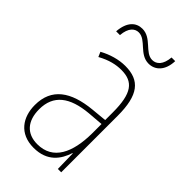

<svg xmlns="http://www.w3.org/2000/svg" viewBox="-222 -777 855 855"><g transform="rotate(45 205.0 -349.5)"><path d="M65 -617H89C93 -667 116 -685 140 -685C187 -685 210 -617 269 -617C309 -617 343 -647 345 -709H322C318 -661 296 -640 269 -640C222 -640 199 -708 140 -708C101 -708 70 -681 65 -617ZM203 -537C162 -537 118 -524 80 -503L90 -480C133 -504 170 -512 203 -512C278 -512 310 -471 310 -351V-303L237 -296C113 -284 41 -234 41 -129C41 -53 82 10 172 10C258 10 294 -43 311 -96H313L315 0H336V-356C336 -486 295 -537 203 -537ZM237 -273 311 -279V-220C310 -98 271 -13 172 -13C106 -13 68 -55 68 -129C68 -219 127 -263 237 -273Z"/></g></svg>

Font: Noto Sans Sinhala Condensed Thin
Style: Regular
Weight: 100
Width: 3
Designer: Jelle Bosma - Monotype Design Team
Foundry: Monotype Imaging Inc.
Version: Version 2.006